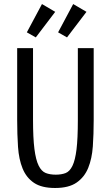

<svg xmlns="http://www.w3.org/2000/svg" viewBox="-20 -927 550 957"><path d="M65.6 -687.2V-329.6Q65.6 -256.8 69.8 -194.8Q74 -132.8 92.7 -87Q111.4 -41.2 149.5 -15.6Q187.6 10 254.6 10Q323 10 362 -17.1Q401 -44.2 419.7 -90.2Q438.4 -136.2 442.7 -197.5Q447 -258.8 447 -327.4V-687.2H368V-327.4Q368 -236.2 361.4 -182.4Q354.8 -128.6 341.1 -100.4Q327.4 -72.2 306.7 -64.3Q286 -56.4 258 -56.4Q229 -56.4 207.9 -64.7Q186.8 -73 172.7 -101.4Q158.6 -129.8 151.6 -184.3Q144.6 -238.8 144.6 -331V-687.2ZM158.4 -740.6 255.2 -868 189.2 -906.8 113.8 -765.8ZM314 -740.6 411 -868 344.8 -906.8 269.6 -765.8Z"/></svg>

Font: Secuela Light
Style: Regular
Weight: 300
Designer: Fernando Haro
Foundry: deFharo
Version: Version 1.708